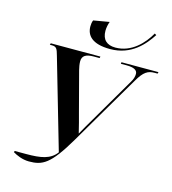

<svg xmlns="http://www.w3.org/2000/svg" viewBox="-134 -1042 1040 1162"><g transform="rotate(15 386.5 -461.5)"><path d="M453 -773C588 -773 660 -863 702 -927L691 -934C653 -867 583 -790 482 -790C429 -790 398 -817 398 -873C398 -893 403 -915 409 -931L310 -914C305 -903 303 -889 303 -875C303 -819 340 -773 453 -773ZM53 -20C76 -6 114 11 155 11C239 11 286 -11 390 -188L647 -625C684 -690 710 -704 752 -704H770L773 -714H541L540 -704H576C621 -704 644 -692 644 -668C644 -653 640 -635 626 -613L464 -336C441 -297 421 -263 403 -230C393 -272 382 -315 370 -358L306 -601C302 -617 298 -637 298 -655C298 -690 322 -704 370 -704H407L409 -714H98L95 -704H108C137 -704 142 -691 153 -652L316 -89C278 -38 220 -28 127 -28H56Z"/></g></svg>

Font: Noto Serif Display SemiBold
Style: Italic
Weight: 600
Italic angle: -12°
Designer: Monotype Design Team
Foundry: Monotype Imaging Inc.
Version: Version 2.009